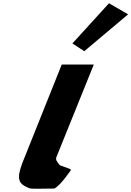

<svg xmlns="http://www.w3.org/2000/svg" viewBox="-20 -1145 798 1166"><path d="M419.7 -881.2 491.8 -834.1 758.1 -1058 641.9 -1125.2ZM354.9 -753H549.6L322.6 -191C315.5 -173 328.5 -161.8 340.2 -145C346.5 -135.7 406.4 -124 411 -113C411 -113 350.6 -21.3 310.4 0C217.9 0 173.3 4.3 155.3 -3C91.4 -28.9 80.5 -57.6 113.2 -148L112.7 -148L120.2 -166.5C124.1 -176.7 128.5 -187.5 133.3 -199L133.7 -200Z"/></svg>

Font: Hussar
Style: BdWideOblFour
Weight: 700
Foundry: Cannot Into Space Fonts
Version: Version 2.00